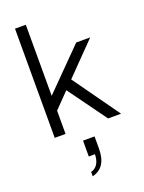

<svg xmlns="http://www.w3.org/2000/svg" viewBox="-193 -844 935 1251"><g transform="rotate(-20 274.0 -218.5)"><path d="M77 -757H152V-264L421 -536H518L308 -321L537 0H447L254 -266L152 -161V0H77ZM287 190H244V80H324V164Q324 296 224 320V290Q284 274 287 190Z"/></g></svg>

Font: Evergrow Sans 
Style: Regular
Weight: 400
Foundry: 10Web
Version: Version 1.000